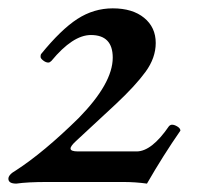

<svg xmlns="http://www.w3.org/2000/svg" viewBox="-24 -436 477 460"><path d="M15.1 3.9Q-3.9 3.9 -3.9 -7.8Q-3.9 -17.6 14.2 -27.8Q80.6 -70.8 164.1 -152.8Q246.1 -236.3 246.1 -297.9Q246.1 -352.1 193.8 -352.1Q150.4 -352.1 99.1 -290Q95.2 -286.1 91.8 -286.1Q85.9 -286.1 79.6 -291Q73.2 -295.9 73.2 -299.8Q73.2 -304.2 74.2 -306.2Q122.1 -365.2 161.4 -390.6Q200.7 -416 246.1 -416Q293.5 -416 321.3 -393.3Q349.1 -370.6 349.1 -333Q349.1 -297.4 324.7 -263.9Q300.3 -230.5 253.9 -187L159.2 -99.1Q145 -86.4 145 -80.1Q145 -73.2 163.1 -73.2H303.2Q339.4 -73.2 380.9 -133.8Q384.3 -137.2 388.2 -137.2Q394 -137.2 401.1 -132.8Q408.2 -128.4 408.2 -123Q367.2 -64 328.1 3.9Q300.3 0 271 0H88.9Q42 0 15.1 3.9Z"/></svg>

Font: Junicode SmCond Medium
Style: Italic
Weight: 500
Width: 4
Italic angle: -11°
Designer: Peter S. Baker
Version: Version 2.206